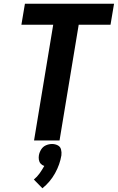

<svg xmlns="http://www.w3.org/2000/svg" viewBox="-20 -755 633 1032"><path d="M163 0H300L403 -622H574L593 -735H114L95 -622H266ZM208 257Q250 223 276 176Q302 129 310 80Q312 63 308 48Q304 33 290 26Q276 19 260 19Q243 19 227 26Q211 33 201.5 48Q192 63 189 80Q187 92 189 104Q191 116 198.5 124.5Q206 133 218 137Q207 157 193.5 176Q180 195 162 210Z"/></svg>

Font: Iosevka Sparkle Extrabold
Style: Italic
Weight: 800
Italic angle: -9°
Designer: Belleve Invis
Foundry: Belleve Invis
Version: Version 4.5.0; ttfautohint (v1.8.3)